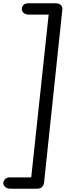

<svg xmlns="http://www.w3.org/2000/svg" viewBox="-25 -792 445 1168"><path d="M40 356Q18 356 6.5 345.5Q-5 335 -5 321Q-4 307 6.5 297Q17 287 35 287H165L271 -703H152Q132 -703 119.5 -713Q107 -723 108 -737Q108 -752 118 -762Q128 -772 148 -772H313Q335 -772 346 -760.5Q357 -749 354 -731L243 319Q240 336 230.5 346Q221 356 198 356Z"/></svg>

Font: Edu SA Beginner Medium
Style: Regular
Weight: 500
Version: Version 1.003